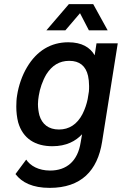

<svg xmlns="http://www.w3.org/2000/svg" viewBox="-20 -720 594 931"><path d="M368 -656 411 -573H502L432 -700H314L205 -573H297ZM448 -510 439 -452C417 -490 377 -515 311 -515C228 -515 159 -475 111 -394C87 -354 70 -304 63 -258C60 -241 59 -222 59 -203C59 -177 62 -151 68 -127C91 -47 152 -11 234 -11C302 -11 347 -36 378 -69L371 -29C357 61 303 107 223 107C167 107 127 84 107 54L55 124C86 165 138 191 221 191C374 191 453 107 475 -32L551 -510ZM380 -167C354 -117 315 -92 266 -92C215 -92 184 -118 171 -161C167 -177 164 -196 164 -215C164 -229 166 -243 168 -256C173 -289 186 -328 205 -360C232 -402 267 -425 316 -425C366 -425 396 -400 407 -352C410 -338 412 -321 412 -303C412 -294 412 -285 411 -276L405 -239C400 -215 392 -191 380 -167Z"/></svg>

Font: Arthouse Owned Medium
Style: Italic
Weight: 500
Italic angle: -10°
Designer: Jeremy Tribby
Foundry: Tribby Type
Version: Version 1.000;PS 001.000;hotconv 1.0.88;makeotf.lib2.5.64775